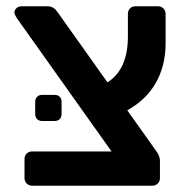

<svg xmlns="http://www.w3.org/2000/svg" viewBox="-20 -591 600 611"><path d="M507 -454Q507 -382 476 -327.5Q445 -273 385 -240L476 -112Q489 -95 489 -80V-24Q489 -14 482 -7Q475 0 465 0H82Q72 0 65 -7Q58 -14 58 -24V-85Q58 -96 65 -102.5Q72 -109 82 -109H335L33 -534Q26 -545 26 -551Q26 -559 32.5 -565Q39 -571 48 -571H132Q150 -571 162 -554L322 -329Q387 -370 387 -475V-546Q387 -557 393.5 -564Q400 -571 411 -571H483Q493 -571 500 -564Q507 -557 507 -546ZM114 -206Q104 -206 98 -212Q92 -218 92 -228V-267Q92 -277 98 -283Q104 -289 114 -289H154Q164 -289 170 -283Q176 -277 176 -267V-228Q176 -218 170 -212Q164 -206 154 -206Z"/></svg>

Font: Rubik AZ
Style: Regular
Weight: 500
Designer: Hubert and Fischer
Foundry: Hubert & Fischer
Version: Version 2.000